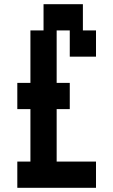

<svg xmlns="http://www.w3.org/2000/svg" viewBox="-20 -1020 540 915"><path d="M62.5 -625H125V-875H187.5V-1000H375V-875H437.5V-750H312.5V-875H250V-625H312.5V-500H250V-250H437.5V-125H62.5V-250H125V-500H62.5Z"/></svg>

Font: Amiga Topaz Unicode Rus
Style: Regular
Weight: 400
Designer: dMG of Trueschool and Divine Stylers
Foundry: dMG of Trueschool and Divine Stylers
Version: Version 1.1